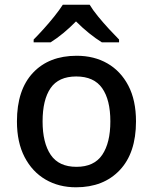

<svg xmlns="http://www.w3.org/2000/svg" viewBox="-20 -786 649 816"><path d="M558 -270Q558 -136 489 -63Q420 10 303 10Q230 10 173.5 -23Q117 -56 84.5 -118.5Q52 -181 52 -270Q52 -404 120 -476.5Q188 -549 306 -549Q380 -549 436.5 -516.5Q493 -484 525.5 -422Q558 -360 558 -270ZM161 -270Q161 -179 195.5 -128Q230 -77 305 -77Q380 -77 414.5 -128Q449 -179 449 -270Q449 -362 414 -411.5Q379 -461 304 -461Q229 -461 195 -411.5Q161 -362 161 -270ZM361 -766Q374 -744 396.5 -716.5Q419 -689 443.5 -662.5Q468 -636 486 -618V-606H413Q387 -622 358.5 -645Q330 -668 303 -695Q249 -640 195 -606H123V-618Q142 -637 165.5 -663Q189 -689 211 -716.5Q233 -744 247 -766Z"/></svg>

Font: Noto Sans Arabic Med
Style: Regular
Weight: 500
Designer: Monotype Design Team, Nadine Chahine, Nizar Qandah and Khaled Hosny
Foundry: Monotype Imaging Inc.
Version: Version 2.012; ttfautohint (v1.8.4.7-5d5b)